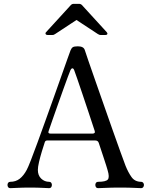

<svg xmlns="http://www.w3.org/2000/svg" viewBox="-20 -979 796 999"><path d="M33 0Q26 0 22.5 -5Q19 -10 19 -17Q19 -23 22.5 -28Q26 -33 33 -33Q62 -33 82.5 -49Q103 -65 119 -95Q126 -108 140.5 -145Q155 -182 174.5 -235.5Q194 -289 216 -350Q238 -411 259.5 -471.5Q281 -532 299.5 -584Q318 -636 330.5 -671.5Q343 -707 347 -717Q352 -729 359 -733.5Q366 -738 385 -738Q415 -738 421 -719Q425 -706 439.5 -664Q454 -622 475 -562Q496 -502 519.5 -435Q543 -368 565.5 -304Q588 -240 606 -190.5Q624 -141 633 -117Q647 -82 664.5 -57.5Q682 -33 715 -33Q721 -33 725 -28Q729 -23 729 -17Q729 -10 725 -5Q721 0 715 0Q705 0 679.5 -1.5Q654 -3 602 -3Q559 -3 530 -1.5Q501 0 490 0Q483 0 479.5 -5Q476 -10 476 -17Q476 -23 479.5 -28Q483 -33 490 -33Q531 -33 541 -45Q551 -57 540 -93Q539 -96 538 -100Q537 -104 533 -116.5Q529 -129 520 -156.5Q511 -184 494 -235Q490 -248 476 -248H225Q216 -248 213 -239Q206 -218 197.5 -190Q189 -162 183 -136Q177 -110 177 -95Q177 -66 194.5 -49.5Q212 -33 236 -33Q243 -33 246.5 -28Q250 -23 250 -17Q250 -10 246.5 -5Q243 0 236 0Q226 0 202 -1.5Q178 -3 134 -3Q96 -3 69.5 -1.5Q43 0 33 0ZM242 -284H463Q468 -284 471.5 -287Q475 -290 473 -297Q458 -343 441 -394Q424 -445 408.5 -491Q393 -537 381.5 -570.5Q370 -604 366 -614Q362 -624 356.5 -623.5Q351 -623 347 -615Q344 -608 333.5 -580.5Q323 -553 309.5 -514.5Q296 -476 281 -434.5Q266 -393 253.5 -356.5Q241 -320 233 -297Q228 -284 242 -284ZM227 -797Q220 -797 217.5 -802Q215 -807 220 -812L349 -953Q355 -959 364 -959H391Q400 -959 406 -953L535 -812Q540 -807 538.5 -802Q537 -797 529 -797H503Q499 -797 496 -798.5Q493 -800 489 -802L378 -875L267 -802Q263 -800 260.5 -798.5Q258 -797 253 -797Z"/></svg>

Font: TsukuhouMincho
Style: Regular
Weight: 400
Designer: Iose
Foundry: Typographish
Version: Version 1.001; ttfautohint (v1.8.3)